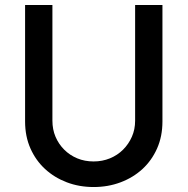

<svg xmlns="http://www.w3.org/2000/svg" viewBox="-20 -745 755 773"><path d="M81 -256V-725H191V-259Q191 -224 203.5 -194.5Q216 -165 238.5 -142.5Q261 -120 291 -107.5Q321 -95 357 -95Q392 -95 422.5 -107.5Q453 -120 475.5 -142.5Q498 -165 511 -194.5Q524 -224 524 -259V-725H634V-256Q634 -196 612.5 -147.5Q591 -99 553.5 -64.5Q516 -30 465.5 -11Q415 8 357 8Q299 8 249 -11Q199 -30 161.5 -64.5Q124 -99 102.5 -147.5Q81 -196 81 -256Z"/></svg>

Font: JosefinSans
Style: SemiBold
Weight: 600
Designer: Santiago Orozco
Foundry: Typemade
Version: Version 1.0 ; ttfautohint (v1.3)